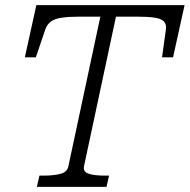

<svg xmlns="http://www.w3.org/2000/svg" viewBox="-20 -730 741 750"><path d="M247 -80 372 -665H294Q250 -665 222 -661Q194 -657 179 -646Q164 -635 157 -615L120 -506H77L122 -710H701L656 -506H613L628 -615Q631 -635 620.5 -646Q610 -657 584 -661Q558 -665 514 -665H433L308 -80Q304 -58 327.5 -51Q351 -44 388 -44H406L396 0H124L134 -44H152Q189 -44 216 -51Q243 -58 247 -80Z"/></svg>

Font: Roboto Serif ExtraLight
Style: Italic
Weight: 250
Italic angle: -10°
Designer: Greg Gazdowicz
Foundry: Commercial Type
Version: Version 1.008